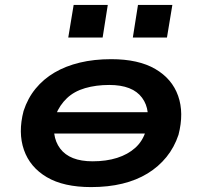

<svg xmlns="http://www.w3.org/2000/svg" viewBox="-20 -752 823 782"><path d="M351 10Q239 10 170.5 -30.5Q102 -71 77.5 -141.5Q53 -212 76 -300Q93 -352 125 -391Q157 -430 202 -456.5Q247 -483 305 -497Q363 -511 433 -511Q544 -511 612.5 -471Q681 -431 705.5 -361.5Q730 -292 707 -203Q690 -152 658 -112.5Q626 -73 581 -45.5Q536 -18 478.5 -4Q421 10 351 10ZM357 -95Q413 -95 457 -109Q501 -123 531 -150Q561 -177 574 -219Q597 -302 558.5 -354Q520 -406 425 -406Q371 -406 326.5 -393Q282 -380 252.5 -352Q223 -324 207 -284Q186 -199 225 -147Q264 -95 357 -95ZM164 -208 178 -295H618L604 -208ZM521 -599 542 -732H682L660 -599ZM258 -599 280 -732H419L398 -599Z"/></svg>

Font: Nunito Sans 7pt Expanded
Style: Bold Italic
Weight: 700
Width: 7
Italic angle: -9°
Designer: Vernon Adams
Foundry: Vernon Adams
Version: Version 3.101;gftools[0.9.27]